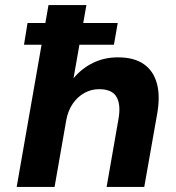

<svg xmlns="http://www.w3.org/2000/svg" viewBox="-20 -740 695 760"><path d="M75 -563 89 -649H446L431 -563ZM46 0 172 -720H322L271 -430Q302 -468 347 -490.5Q392 -513 447 -513Q511 -513 549.5 -486Q588 -459 601.5 -408Q615 -357 601 -283L551 0H402L449 -269Q459 -325 441.5 -356Q424 -387 372 -387Q341 -387 314 -372Q287 -357 268 -329.5Q249 -302 242 -263L196 0Z"/></svg>

Font: DM Sans 17pt Black
Style: Italic
Weight: 900
Italic angle: -10°
Version: Version 4.004;gftools[0.9.30]